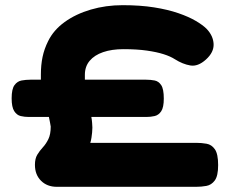

<svg xmlns="http://www.w3.org/2000/svg" viewBox="-20 -713 898 742"><path d="M200 9Q162 9 138.5 -14.5Q115 -38 115 -76Q115 -100 124 -115Q133 -130 145.5 -143.5Q158 -157 167 -175.5Q176 -194 176 -224Q176 -226 173.5 -238.5Q171 -251 169 -261H91Q75 -261 60 -264.5Q45 -268 35 -283.5Q25 -299 25 -333Q25 -369 36 -384Q47 -399 63.5 -402Q80 -405 97 -405H138V-425Q138 -462 144.5 -493Q151 -524 166 -554Q187 -597 230 -628Q273 -659 331 -676Q389 -693 454 -693Q522 -693 575.5 -684.5Q629 -676 669.5 -662Q710 -648 737 -632Q764 -616 778 -602Q804 -575 805.5 -543Q807 -511 776 -483Q745 -455 715.5 -460Q686 -465 656 -484Q639 -495 612.5 -503.5Q586 -512 547.5 -517.5Q509 -523 457 -523Q412 -523 378.5 -511.5Q345 -500 326.5 -478Q308 -456 308 -424V-405H545Q562 -405 577.5 -402Q593 -399 603 -384Q613 -369 613 -332Q613 -298 603 -283Q593 -268 577.5 -264.5Q562 -261 546 -261H333Q335 -251 336 -238Q337 -225 337 -220Q337 -211 336 -201Q335 -191 333.5 -181Q332 -171 329 -161H738Q759 -161 778.5 -157.5Q798 -154 810.5 -136Q823 -118 823 -75Q823 -33 810 -15.5Q797 2 777.5 5.5Q758 9 737 9Z"/></svg>

Font: Fredoka Expanded
Style: Bold
Weight: 700
Width: 7
Designer: Ben Nathan
Foundry: Milena B. Brandão, Ben Nathan
Version: Version 2.001